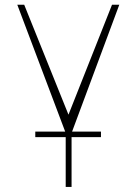

<svg xmlns="http://www.w3.org/2000/svg" viewBox="-20 -565 561 789"><path d="M51.1 -545.5H79.5L261.4 -93.8L440.3 -545.5H470.2L274.1 -18.5V203.1H250V-18.5ZM125 -1.4V-24.1H394.9V-1.4Z"/></svg>

Font: Inter UI Thin
Style: Regular
Weight: 100
Designer: Rasmus Andersson
Foundry: rsms
Version: 3.2;8d6f07862